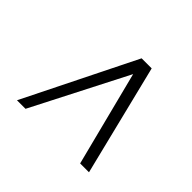

<svg xmlns="http://www.w3.org/2000/svg" viewBox="-129 -920 890 890"><g transform="rotate(45 316.0 -475.0)"><path d="M71 -202 342 -748H408L543 -202H485L366 -668.5L127 -202Z"/></g></svg>

Font: Merriweather 60pt Light
Style: Italic
Weight: 300
Italic angle: -7.8°
Version: Version 2.101